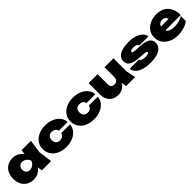

<svg xmlns="http://www.w3.org/2000/svg" viewBox="453 -2215 3856 3856"><g transform="rotate(-45 2381.0 -287.5)"><path d="M555 0 526 -203 555 -287 526 -370 555 -575H819L779 -288L819 0ZM608 -287Q598 -195 558.5 -126.5Q519 -58 455.5 -20Q392 18 310 18Q226 18 162.5 -20Q99 -58 63.5 -127Q28 -196 28 -287Q28 -379 63.5 -448Q99 -517 162.5 -555Q226 -593 310 -593Q392 -593 455.5 -555.5Q519 -518 559 -449.5Q599 -381 608 -287ZM284 -287Q284 -254 297.5 -228.5Q311 -203 335.5 -188Q360 -173 392 -173Q425 -173 456 -188Q487 -203 510.5 -228.5Q534 -254 543 -287Q534 -320 510.5 -346Q487 -372 456 -387Q425 -402 392 -402Q360 -402 335.5 -387Q311 -372 297.5 -346Q284 -320 284 -287Z M1610 -253Q1603 -172 1553 -111Q1503 -50 1422.5 -16Q1342 18 1241 18Q1131 18 1047 -20.5Q963 -59 916 -128Q869 -197 869 -287Q869 -378 916 -446.5Q963 -515 1047 -554Q1131 -593 1241 -593Q1342 -593 1422.5 -559Q1503 -525 1553 -464.5Q1603 -404 1610 -322H1359Q1350 -365 1318.5 -386.5Q1287 -408 1241 -408Q1206 -408 1179.5 -394.5Q1153 -381 1139 -354Q1125 -327 1125 -287Q1125 -247 1139 -220.5Q1153 -194 1179.5 -180.5Q1206 -167 1241 -167Q1287 -167 1318.5 -190.5Q1350 -214 1359 -253Z M2397 -253Q2390 -172 2340 -111Q2290 -50 2209.5 -16Q2129 18 2028 18Q1918 18 1834 -20.5Q1750 -59 1703 -128Q1656 -197 1656 -287Q1656 -378 1703 -446.5Q1750 -515 1834 -554Q1918 -593 2028 -593Q2129 -593 2209.5 -559Q2290 -525 2340 -464.5Q2390 -404 2397 -322H2146Q2137 -365 2105.5 -386.5Q2074 -408 2028 -408Q1993 -408 1966.5 -394.5Q1940 -381 1926 -354Q1912 -327 1912 -287Q1912 -247 1926 -220.5Q1940 -194 1966.5 -180.5Q1993 -167 2028 -167Q2074 -167 2105.5 -190.5Q2137 -214 2146 -253Z M2717 17Q2636 17 2578 -16.5Q2520 -50 2489.5 -110.5Q2459 -171 2459 -251V-575H2713V-287Q2713 -240 2737.5 -214Q2762 -188 2807 -188Q2842 -188 2864.5 -200.5Q2887 -213 2898.5 -238.5Q2910 -264 2910 -301L2985 -263Q2972 -170 2932.5 -107.5Q2893 -45 2837.5 -14Q2782 17 2717 17ZM2950 0 2910 -245V-575H3164V-206L3204 0Z M3986 -196Q3986 -124 3941 -76.5Q3896 -29 3815.5 -5.5Q3735 18 3627 18Q3516 18 3431.5 -8.5Q3347 -35 3298.5 -83Q3250 -131 3247 -195H3505Q3512 -176 3529 -163.5Q3546 -151 3573.5 -144.5Q3601 -138 3641 -138Q3689 -138 3714 -147.5Q3739 -157 3739 -174Q3739 -191 3718 -198Q3697 -205 3650 -208L3556 -214Q3447 -221 3382.5 -242.5Q3318 -264 3290 -301Q3262 -338 3262 -390Q3262 -459 3305.5 -504Q3349 -549 3427 -571Q3505 -593 3609 -593Q3711 -593 3790 -567.5Q3869 -542 3917 -496Q3965 -450 3973 -389H3715Q3710 -407 3695 -420Q3680 -433 3656 -440Q3632 -447 3598 -447Q3552 -447 3531 -436.5Q3510 -426 3510 -409Q3510 -393 3523 -386.5Q3536 -380 3574 -378L3700 -370Q3808 -364 3870.5 -342.5Q3933 -321 3959.5 -285Q3986 -249 3986 -196Z M4411 18Q4304 18 4219.5 -20.5Q4135 -59 4086 -128.5Q4037 -198 4037 -290Q4037 -381 4084.5 -449Q4132 -517 4214 -555Q4296 -593 4398 -593Q4505 -593 4580 -549Q4655 -505 4695 -424.5Q4735 -344 4735 -234H4245V-351H4587L4519 -313Q4514 -352 4499 -378Q4484 -404 4459.5 -417.5Q4435 -431 4401 -431Q4363 -431 4336.5 -414Q4310 -397 4296.5 -367.5Q4283 -338 4283 -301Q4283 -253 4304.5 -220.5Q4326 -188 4370 -171Q4414 -154 4481 -154Q4546 -154 4607.5 -170.5Q4669 -187 4721 -218V-74Q4657 -29 4575.5 -5.5Q4494 18 4411 18Z"/></g></svg>

Font: Unbounded Black
Style: Regular
Weight: 900
Designer: Luke Prowse, Jean-Baptiste Morizot, Fátima Lázaro, Florian Runge
Foundry: NaN
Version: Version 1.701;gftools[0.9.28.dev5+ged2979d]